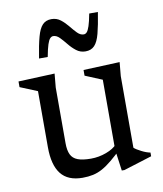

<svg xmlns="http://www.w3.org/2000/svg" viewBox="-79 -742 694 817"><g transform="rotate(-10 268.0 -334.0)"><path d="M166 -147Q166 -116.5 174.8 -98.2Q183.5 -80 204.5 -72Q225.5 -64 261.5 -64Q295.5 -64 327.8 -76Q360 -88 375.5 -106L392.5 -86.5Q364 -58.5 341.2 -39.8Q318.5 -21 298.5 -10Q278.5 1 257.8 5.5Q237 10 212.5 10Q149 10 119 -28.5Q89 -67 89 -143.5V-386L14.5 -416.5V-441L171.5 -447.5L166 -388ZM381.5 8.5 369 -82.5V-386L295.5 -416.5V-441L452.5 -447.5L447 -388V-78.5Q451.5 -74 459.8 -69Q468 -64 477.8 -59Q487.5 -54 497.2 -50.5Q507 -47 515 -45.5V-29.5L393 8.5ZM398.5 -673.5Q389.5 -616.5 380.5 -582.2Q371.5 -548 357 -532.8Q342.5 -517.5 318 -517.5Q295.5 -517.5 278.5 -530.8Q261.5 -544 247.5 -561.5Q233.5 -579 220.5 -592.2Q207.5 -605.5 193 -605.5Q186 -605.5 179.8 -599.2Q173.5 -593 167.5 -575Q161.5 -557 155 -522H117.5Q126.5 -579.5 135.8 -613.5Q145 -647.5 159.5 -662.8Q174 -678 198 -678Q220.5 -678 237.5 -664.8Q254.5 -651.5 268.5 -634Q282.5 -616.5 295.5 -603.2Q308.5 -590 323 -590Q330.5 -590 336.5 -596.5Q342.5 -603 348.5 -621Q354.5 -639 361 -673.5Z"/></g></svg>

Font: Newsreader 16pt 16pt
Style: Regular
Weight: 400
Version: Version 1.003